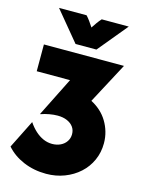

<svg xmlns="http://www.w3.org/2000/svg" viewBox="-125 -899 735 986"><g transform="rotate(15 242.5 -406.0)"><path d="M218.8 13.9Q153.5 13.9 97.9 -9.7Q42.4 -33.3 6.9 -74.3L81.9 -224.3Q98.6 -199.3 118.8 -180.9Q138.9 -162.5 161.8 -152.4Q184.7 -142.4 209 -142.4Q234 -142.4 253.8 -152.1Q273.6 -161.8 284.7 -178.8Q295.8 -195.8 295.8 -216.7Q295.8 -238.9 284 -255.2Q272.2 -271.5 250.7 -280.9Q229.2 -290.3 200 -290.3Q179.9 -290.3 156.2 -286.1Q132.6 -281.9 111.8 -274.3L110.4 -275.7L213.9 -482.6H36.8V-625H461.8V-623.6L347.2 -408.3Q374.3 -394.4 396.5 -374.3Q418.8 -354.2 434 -328.8Q449.3 -303.5 457.6 -274.7Q466 -245.8 466 -213.9Q466 -165.3 447.2 -123.6Q428.5 -81.9 394.8 -51.4Q361.1 -20.8 316 -3.5Q270.8 13.9 218.8 13.9ZM193.1 -669.4 63.2 -826.4H209.7Q220.1 -815.3 230.6 -800.7Q241 -786.1 250 -772.2Q259 -786.1 269.4 -800.7Q279.9 -815.3 290.3 -826.4H434L304.2 -669.4Z"/></g></svg>

Font: Afacad Flux Black
Style: Regular
Weight: 900
Designer: Kristian Moeller
Foundry: Dicotype
Version: Version 1.100